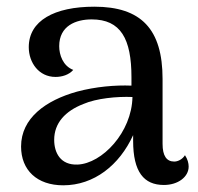

<svg xmlns="http://www.w3.org/2000/svg" viewBox="-20 -543 593 574"><path d="M533 -79C525 -66 511 -60 501 -60C478 -60 466 -77 466 -113V-307C466 -456 402 -523 262 -523C142 -523 66 -481 66 -402C66 -356 96 -313 146 -313C165 -313 186 -319 199 -334C168 -346 157 -379 157 -405C157 -466 207 -485 254 -485C341 -485 373 -427 373 -312V-287C325 -289 266 -284 210 -269C117 -243 43 -190 43 -105C43 -34 91 11 169 11C261 11 337 -49 378 -139V-122C378 -29 410 10 470 10C512 10 544 -14 544 -45C544 -55 541 -67 533 -79ZM212 -51C161 -49 142 -86 142 -125C142 -175 175 -211 229 -232C268 -249 330 -255 376 -253C374 -147 285 -54 212 -51Z"/></svg>

Font: Arima Koshi Medium
Style: Regular
Weight: 500
Designer: Joana Correia and Natanael Gama
Foundry: NDISCOVER
Version: Version 1.019;PS 001.019;hotconv 1.0.88;makeotf.lib2.5.64775